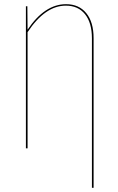

<svg xmlns="http://www.w3.org/2000/svg" viewBox="-20 -710 564 919"><path d="M428 -527V189H420V-526Q420 -601 387 -642Q354 -683 295 -683Q196 -683 112 -556V0H104V-680H111L112 -568Q194 -690 296 -690Q358 -690 393 -647Q428 -604 428 -527Z"/></svg>

Font: Fira Sans Compressed Eight
Style: Regular
Weight: 100
Width: 1
Designer: bBox Type GmbH & Carrois Corporate GbR & Edenspiekermann AG
Foundry: bBox Type GmbH & Carrois Corporate GbR & Edenspiekermann AG
Version: Version 4.301